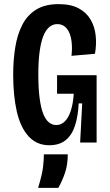

<svg xmlns="http://www.w3.org/2000/svg" viewBox="-20 -692 534 932"><path d="M219 13Q158 13 118.5 -30.5Q79 -74 61.5 -151Q44 -228 44 -330Q44 -400 54 -462Q64 -524 88 -571Q112 -618 155 -645Q198 -672 265 -672Q324 -672 362 -651.5Q400 -631 420 -596.5Q440 -562 444.5 -519Q449 -476 441 -431L327 -421Q331 -456 328 -485Q325 -514 316 -534Q307 -554 292.5 -564.5Q278 -575 258 -575Q236 -575 218.5 -560Q201 -545 189.5 -515Q178 -485 172 -439Q166 -393 166 -331Q166 -262 172.5 -214Q179 -166 190.5 -138Q202 -110 218 -97.5Q234 -85 253 -85Q277 -85 295 -103Q313 -121 324 -155.5Q335 -190 338 -237H257V-327H449V-228V0H369L379 -190H362Q359 -128 344 -82Q329 -36 298.5 -11.5Q268 13 219 13ZM165 220Q185 154 189 118Q193 82 193 57H309Q309 108 295 148.5Q281 189 263 220Z"/></svg>

Font: Bricolage Grotesque Condensed SemiBold
Style: Regular
Weight: 600
Width: 3
Designer: Mathieu Triay
Foundry: Atelier Triay
Version: Version 1.000;gftools[0.9.30]